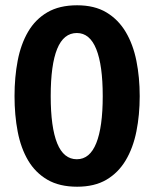

<svg xmlns="http://www.w3.org/2000/svg" viewBox="-20 -700 584 727"><path d="M509 -336Q509 -265 496.5 -202.5Q484 -140 456 -93Q428 -46 383 -19.5Q338 7 272 7Q205 7 159.5 -19.5Q114 -46 86.5 -92.5Q59 -139 47 -201.5Q35 -264 35 -336Q35 -408 47 -470.5Q59 -533 86.5 -580Q114 -627 159.5 -653.5Q205 -680 272 -680Q338 -680 383 -653Q428 -626 456 -579Q484 -532 496.5 -469.5Q509 -407 509 -336ZM369 -336Q369 -453 344.5 -514Q320 -575 271 -575Q221 -575 196.5 -515Q172 -455 172 -336Q172 -218 196.5 -157.5Q221 -97 271 -97Q320 -97 344.5 -158Q369 -219 369 -336Z"/></svg>

Font: Glory
Style: Bold
Weight: 700
Designer: Robert Leuschke
Foundry: Robert Leuschke
Version: Version 1.011